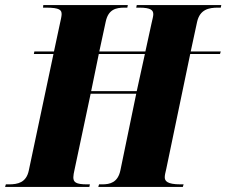

<svg xmlns="http://www.w3.org/2000/svg" viewBox="-62 -734 889 754"><path d="M-42 0H289L291 -10H280C235 -10 226 -19 226 -38C226 -45 228 -56 231 -69L294 -366H473L411 -66C401 -17 370 -10 339 -10H327L324 0H656L659 -10H647C593 -10 585 -24 585 -38C585 -45 587 -55 591 -71L685 -522H802L805 -532H687L712 -648C723 -697 758 -704 794 -704H805L807 -714H475L473 -704H485C532 -704 540 -693 540 -678C540 -670 537 -660 533 -642L509 -532H328L353 -648C363 -697 393 -704 427 -704H438L440 -714H108L107 -704H118C174 -704 180 -694 180 -678C180 -671 177 -657 172 -635L150 -532H73L71 -522H148L51 -64C41 -17 8 -10 -27 -10H-39ZM296 -376 326 -522H507L475 -376Z"/></svg>

Font: Noto Serif Display Condensed Black
Style: Italic
Weight: 900
Width: 3
Italic angle: -12°
Designer: Monotype Design Team
Foundry: Monotype Imaging Inc.
Version: Version 2.009